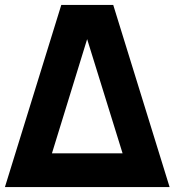

<svg xmlns="http://www.w3.org/2000/svg" viewBox="-29 -760 709 780"><path d="M220 -740H431L660 0H-9ZM469 -137 325 -601 182 -137Z"/></svg>

Font: Encode Sans Compressed
Style: ExtraBold
Weight: 800
Designer: Pablo Impallari, Andres Torresi
Foundry: Pablo Impallari, Andres Torresi
Version: Version 1.000; ttfautohint (v1.00) -l 8 -r 50 -G 200 -x 14 -